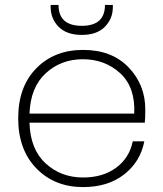

<svg xmlns="http://www.w3.org/2000/svg" viewBox="-20 -753 665 781"><path d="M317 -512Q228 -512 166 -455Q104 -398 100 -291H526Q531 -398 469 -455Q407 -512 317 -512ZM567 -178Q551 -95 485 -43.5Q419 8 318 8Q202 8 128 -68Q54 -144 54 -272Q54 -400 127.5 -475Q201 -550 318 -550Q435 -550 503 -479Q571 -408 571 -308Q571 -272 569 -254H100Q103 -146 165.5 -88.5Q228 -31 318 -31Q398 -31 452 -70.5Q506 -110 520 -178ZM439 -724Q439 -677 406.5 -644Q374 -611 313 -611Q251 -611 218.5 -644Q186 -677 186 -725V-733H218Q218 -648 313 -648Q407 -648 407 -733H439Z"/></svg>

Font: Poppins ExtraLight
Style: Regular
Weight: 275
Designer: Ninad Kale (Devanagari), Jonny Pinhorn (Latin)
Foundry: Indian Type Foundry
Version: Version 3.200;PS 1.000;hotconv 16.6.54;makeotf.lib2.5.65590